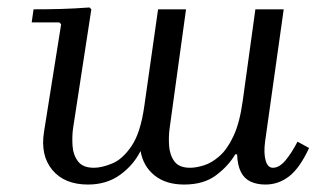

<svg xmlns="http://www.w3.org/2000/svg" viewBox="-20 -485 869 515"><path d="M778 -105 809 -88Q784 -34 755.5 -12Q727 10 692 10Q669 10 652 2Q635 -6 626 -24Q617 -42 616 -71H611Q592 -39 559 -14.5Q526 10 474 10Q425 10 394.5 -14.5Q364 -39 357 -80Q338 -42 302 -16Q266 10 216 10Q153 10 120.5 -29Q88 -68 98 -131L144 -420L139 -425H65L70 -460Q109 -460 144.5 -461Q180 -462 220 -465L225 -460L176 -141Q173 -120 174.5 -95Q176 -70 189 -52.5Q202 -35 232 -35Q253 -35 281 -46.5Q309 -58 333 -93.5Q357 -129 367 -200L404 -460H479L435 -141Q432 -120 433.5 -95Q435 -70 447.5 -52.5Q460 -35 490 -35Q506 -35 527 -41.5Q548 -48 569 -66.5Q590 -85 606.5 -120.5Q623 -156 631 -214L665 -460H741L691 -105Q687 -74 692.5 -54.5Q698 -35 712 -35Q729 -35 745.5 -54.5Q762 -74 778 -105Z"/></svg>

Font: Brygada 1918
Style: Italic
Weight: 400
Italic angle: -8°
Designer: Mateusz Machalski | Borys Kosmynka | Przemek Hoffer
Foundry: NIEPODLEGLA 2018
Version: Version 3.006